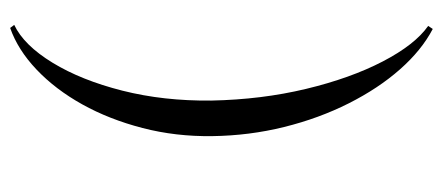

<svg xmlns="http://www.w3.org/2000/svg" viewBox="-267 -505 872 378"><g transform="rotate(-90 169.0 -316.0)"><path d="M309 -724Q269 -705 234.5 -648.5Q200 -592 179.5 -511Q159 -430 160 -336Q162 -237 183 -149.5Q204 -62 237 1.5Q270 65 307 91L301 100Q259 78 221.5 35.5Q184 -7 154.5 -65.5Q125 -124 108 -192.5Q91 -261 90 -334Q89 -406 106 -471.5Q123 -537 152.5 -590Q182 -643 221 -680Q260 -717 303 -732Z"/></g></svg>

Font: Cinzel
Style: Regular
Weight: 400
Designer: Natanael Gama
Version: Version 2.000